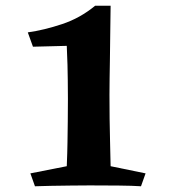

<svg xmlns="http://www.w3.org/2000/svg" viewBox="-20 -650 605 670"><path d="M366 -630Q365 -563 364.5 -517Q364 -471 363.5 -438.5Q363 -406 362.5 -378Q362 -350 362 -319Q362 -274 362.5 -235.5Q363 -197 364 -158Q365 -119 366 -70L488 -45L472 0Q444 -2 393.5 -2.5Q343 -3 293 -3Q265 -3 228.5 -2.5Q192 -2 158 -1.5Q124 -1 102 0L86 -45L213 -70Q215 -117 215.5 -154Q216 -191 216.5 -226.5Q217 -262 217 -305Q217 -344 216.5 -370.5Q216 -397 215.5 -423.5Q215 -450 213 -490L95 -487L77 -537Q134 -545 197 -566Q260 -587 312 -630Z"/></svg>

Font: Ruwudu
Style: Bold
Weight: 700
Designer: Becca Hirsbrunner Spalinger
Foundry: SIL International
Version: Version 3.000